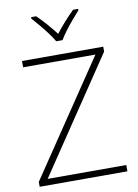

<svg xmlns="http://www.w3.org/2000/svg" viewBox="-101 -1107 779 1080"><g transform="rotate(-10 288.5 -567.0)"><path d="M537 -93H36V-121L474 -771H61V-807H525V-779L88 -129H537ZM270 -883Q258 -904 237.5 -931.5Q217 -959 194.5 -986Q172 -1013 154 -1033V-1041H183Q210 -1015 238 -983Q266 -951 288 -922Q310 -951 338.5 -983Q367 -1015 394 -1041H423V-1033Q405 -1013 382 -986Q359 -959 338.5 -931.5Q318 -904 306 -883Z"/></g></svg>

Font: Noto Sans Kannada UI ExtraLight
Style: Regular
Weight: 200
Designer: Jelle Bosma - Monotype Design Team
Foundry: Monotype Imaging Inc.
Version: Version 2.005; ttfautohint (v1.8.4.7-5d5b)